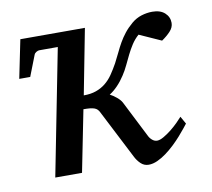

<svg xmlns="http://www.w3.org/2000/svg" viewBox="-63 -566 718 649"><g transform="rotate(-10 296.5 -241.5)"><path d="M265.1 -481 221.7 -256.8Q246.1 -256.8 264.2 -263.2Q282.2 -269.5 296.6 -281Q311 -292.5 322.3 -308.8Q333.5 -325.2 344.7 -345.2Q354 -362.8 361.8 -379.4Q369.6 -396 378.4 -411.4Q387.2 -426.8 398.7 -441.4Q410.2 -456.1 426.8 -470.2Q442.4 -483.4 461.2 -489.3Q480 -495.1 498.5 -495.1Q525.9 -495.1 541.3 -481.2Q556.6 -467.3 556.6 -446.8Q556.6 -431.2 543.9 -417.7Q531.2 -404.3 514.6 -393.1L439.5 -426.8Q425.3 -414.1 415.3 -398.7Q405.3 -383.3 397 -366.5Q388.7 -349.6 380.6 -332.5Q372.6 -315.4 362.3 -299.8Q350.6 -281.7 336.7 -267.3Q322.8 -252.9 308.6 -244.1Q319.3 -238.8 331.1 -229Q342.8 -219.2 347.7 -210L410.6 -85.9Q415 -76.2 422.9 -69.6Q430.7 -63 439.5 -63Q449.2 -63 462.6 -70.8Q476.1 -78.6 489.3 -89.1Q502.4 -99.6 513.7 -110.8Q524.9 -122.1 530.8 -128.9L545.4 -103Q541.5 -98.1 533.2 -87.6Q524.9 -77.1 513.4 -64.2Q502 -51.3 487.8 -37.8Q473.6 -24.4 458.5 -13.2Q443.4 -2 427.7 5.1Q412.1 12.2 397.5 12.2Q381.8 12.2 370.4 1.2Q358.9 -9.8 351.6 -24.9L266.6 -190.9Q263.7 -196.8 259.8 -200.7Q255.9 -204.6 249.8 -206.8Q243.7 -209 234.6 -210Q225.6 -210.9 212.4 -210.9L170.4 0H78.6L163.6 -433.1H99.6Q95.7 -433.1 89.8 -429.7Q84 -426.3 82 -420.9L54.2 -349.6H16.6L43.5 -481Z"/></g></svg>

Font: Charis SIL CyrE
Style: Italic
Weight: 400
Italic angle: -11°
Foundry: SIL International
Version: Version 5.000